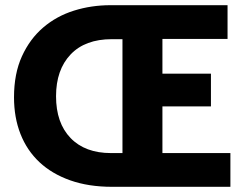

<svg xmlns="http://www.w3.org/2000/svg" viewBox="-20 -720 943 740"><path d="M412 0Q321 0 250.5 -25Q180 -50 132 -95Q84 -140 59 -203.5Q34 -267 34 -345Q34 -436 64.5 -503Q95 -570 146.5 -614Q198 -658 265 -679Q332 -700 406 -700H857V-570H606V-436H793V-310H606V-130H868V0ZM452 -130V-569H411Q308 -569 252 -510Q196 -451 196 -349Q196 -246 252 -188Q308 -130 408 -130Z"/></svg>

Font: Tilda Sans Extra Bold
Style: Regular
Weight: 800
Designer: ParaType Ltd
Foundry: ParaType Ltd
Version: Version 1.009